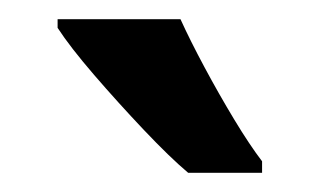

<svg xmlns="http://www.w3.org/2000/svg" viewBox="-20 -879 333 200"><path d="M168 -859Q178 -837 193 -809Q208 -781 224 -754.5Q240 -728 253 -711V-699H176Q157 -715 130 -743.5Q103 -772 78 -801Q53 -830 40 -850V-859Z"/></svg>

Font: Noto Sans Kannada UI ExtraCondensed SemiBold
Style: Regular
Weight: 600
Width: 2
Designer: Jelle Bosma - Monotype Design Team
Foundry: Monotype Imaging Inc.
Version: Version 2.005; ttfautohint (v1.8.4.7-5d5b)